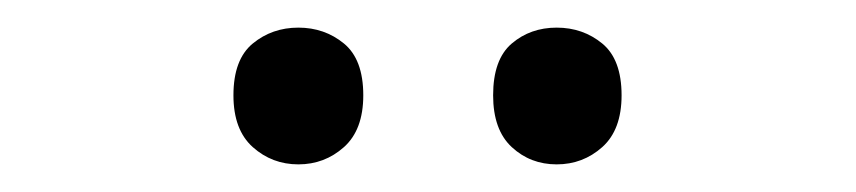

<svg xmlns="http://www.w3.org/2000/svg" viewBox="-20 -750 620 139"><path d="M149 -681Q149 -707 163 -718.5Q177 -730 196 -730Q215 -730 229 -718.5Q243 -707 243 -681Q243 -656 229 -643.5Q215 -631 196 -631Q177 -631 163 -643.5Q149 -656 149 -681ZM337 -681Q337 -707 350.5 -718.5Q364 -730 383 -730Q402 -730 416 -718.5Q430 -707 430 -681Q430 -656 416 -643.5Q402 -631 383 -631Q364 -631 350.5 -643.5Q337 -656 337 -681Z"/></svg>

Font: Noto Sans Old Permic
Style: Regular
Weight: 400
Designer: Monotype Design Team
Foundry: Monotype Imaging Inc.
Version: Version 2.001; ttfautohint (v1.8.4.7-5d5b)